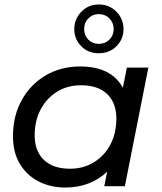

<svg xmlns="http://www.w3.org/2000/svg" viewBox="-20 -832 722 858"><path d="M272 6Q205 6 152 -21.5Q99 -49 68.5 -100Q38 -151 38 -223Q38 -314 77 -384.5Q116 -455 184 -495Q252 -535 338 -535Q477 -535 529 -440L547 -530H643L538 0H446L459 -65Q424 -31 376.5 -12.5Q329 6 272 6ZM293 -78Q353 -78 400 -107Q447 -136 473.5 -186.5Q500 -237 500 -302Q500 -372 459 -411.5Q418 -451 342 -451Q282 -451 235.5 -422.5Q189 -394 162 -343.5Q135 -293 135 -227Q135 -157 176 -117.5Q217 -78 293 -78ZM421 -594Q374 -594 343 -625.5Q312 -657 312 -702Q312 -747 343.5 -779.5Q375 -812 421 -812Q469 -812 500.5 -779.5Q532 -747 532 -702Q532 -657 500.5 -625.5Q469 -594 421 -594ZM421 -636Q450 -636 469 -655Q488 -674 488 -702Q488 -730 469 -749.5Q450 -769 421 -769Q394 -769 375 -750Q356 -731 356 -702Q356 -674 374.5 -655Q393 -636 421 -636Z"/></svg>

Font: Montserrat Medium
Style: Italic
Weight: 500
Italic angle: -11.3°
Designer: Julieta Ulanovsky
Foundry: Julieta Ulanovsky
Version: Version 9.000; ttfautohint (v1.8.4.7-5d5b)